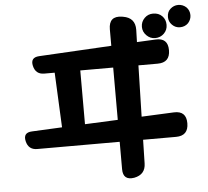

<svg xmlns="http://www.w3.org/2000/svg" viewBox="-60 -916 1133 1046"><g transform="rotate(-5 507.0 -393.0)"><path d="M570 -137H119Q71 -137 60 -185Q49 -233 99 -235L264 -243L250 -543H193Q146 -543 135 -590Q124 -637 173 -640L570 -662V-752Q570 -826 642 -815L648 -814Q714 -803 713 -737L711 -670L813 -675Q881 -679 881 -611Q881 -543 813 -543H708L701 -263L878 -271Q946 -274 946 -206Q946 -137 878 -137H698L695 -8Q694 53 632 65Q570 75 570 13ZM390 -249 570 -257V-543H390ZM812 -683Q785 -683 765 -703Q745 -723 745 -750Q745 -778 765 -798Q784 -817 812 -817Q842 -817 861 -798Q880 -779 880 -750Q880 -722 861 -703Q841 -683 812 -683ZM952 -730Q927 -730 909 -748Q891 -766 891 -791Q891 -819 909 -835Q928 -852 952 -852Q977 -852 996 -835Q1014 -817 1014 -791Q1014 -767 997 -748Q979 -730 952 -730Z"/></g></svg>

Font: MaokenZhuyuanTi
Style: Regular
Weight: 400
Designer: Fontworks Inc & LongZhuTi team: ZERO子、时光羊、荆南、频凡、刘鹏、Little White Dog、帆影Magmeta、奈白不弍、白日月球、ChaoTawei、雨三（排名不分先后）
Version: Version 1.000; 20230222